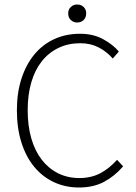

<svg xmlns="http://www.w3.org/2000/svg" viewBox="-20 -821 604 853"><path d="M331 12Q270 12 219 -12Q168 -36 131.5 -80.5Q95 -125 75 -188.5Q55 -252 55 -331Q55 -409 75.5 -472Q96 -535 133 -579.5Q170 -624 221.5 -647.5Q273 -671 336 -671Q394 -671 438 -647Q482 -623 508 -592L481 -561Q454 -592 418 -610.5Q382 -629 337 -629Q283 -629 239.5 -608Q196 -587 165.5 -548.5Q135 -510 119 -455Q103 -400 103 -331Q103 -262 119 -206.5Q135 -151 165 -112Q195 -73 237.5 -51.5Q280 -30 333 -30Q384 -30 424 -50.5Q464 -71 500 -111L527 -82Q489 -38 442 -13Q395 12 331 12ZM323 -721Q306 -721 294.5 -732Q283 -743 283 -762Q283 -779 294.5 -790Q306 -801 323 -801Q340 -801 351.5 -790Q363 -779 363 -762Q363 -743 351.5 -732Q340 -721 323 -721Z"/></svg>

Font: Giro Light
Style: Regular
Weight: 300
Designer: Paul D. Hunt
Foundry: Adobe Systems Incorporated
Version: Version 1.000;PS 1.0;hotconv 1.0.88;makeotf.lib2.5.647800